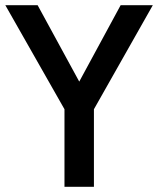

<svg xmlns="http://www.w3.org/2000/svg" viewBox="-28 -720 608 740"><path d="M220.5 0V-299L-7.5 -700H117L302.5 -359.5H252.5L437 -700H561L334 -299V0Z"/></svg>

Font: Cabin SemiCondensed SemiBold
Style: Regular
Weight: 600
Width: 4
Designer: Pablo Impallari
Foundry: Pablo Impallari. http://www.impallari.com Igino Marini. http://www.ikern.com
Version: Version 3.001